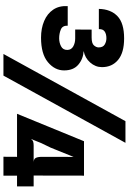

<svg xmlns="http://www.w3.org/2000/svg" viewBox="168 -936 767 1144"><g transform="rotate(90 552.0 -363.5)"><path d="M204 -224Q148.5 -224 104.8 -242.5Q61 -261 37 -296.5Q13 -332 16 -383H132.5Q131.5 -351.5 155.5 -341.8Q179.5 -332 208 -332Q233.5 -332 255.2 -343.2Q277 -354.5 277 -380Q277 -404 256.2 -415.8Q235.5 -427.5 209 -427.5H155.5L156 -525.5H203Q238.5 -525.5 250.2 -539.5Q262 -553.5 262 -567Q262 -593 245 -603.2Q228 -613.5 207.5 -613.5Q182 -613.5 167 -603Q152 -592.5 153 -568.5H32.5Q34 -638.5 75.2 -678.8Q116.5 -719 208.5 -719Q293.5 -719 336.5 -683Q379.5 -647 379.5 -587Q379.5 -548 352 -516.8Q324.5 -485.5 283.5 -478Q331 -475 365 -446Q399 -417 399 -361.5Q399 -306 350 -265Q301 -224 204 -224ZM301 0 701.5 -727H830.5L430 0ZM913.5 0 914 -81H657.5L821 -480H1028L1026 -478.5L1025.5 -180H1090V-81H1026V0ZM807.5 -164Q815 -174.5 823.8 -177.2Q832.5 -180 847.5 -180H947.5Q927.5 -180 920.8 -192Q914 -204 914 -230V-292L914.5 -418L859.5 -282L832 -225Z"/></g></svg>

Font: Spline Sans
Style: Bold
Weight: 700
Designer: Eben Sorkin, Mirko Velimirovic
Foundry: Sorkin Type
Version: Version 1.000; ttfautohint (v1.8.3)